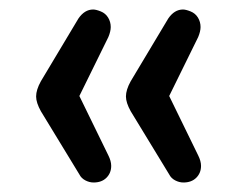

<svg xmlns="http://www.w3.org/2000/svg" viewBox="-20 -468 497 404"><path d="M147 -101 66 -234Q56 -252 56 -265Q56 -279 66 -297L145 -429Q158 -448 176 -448Q182 -448 192 -444Q202 -440 207.5 -431Q213 -422 213 -411Q213 -402 208 -390L147 -266L208 -141Q214 -129 214 -119Q214 -104 204 -94Q194 -84 177 -84Q168 -84 159.5 -88.5Q151 -93 147 -101ZM336 -101 255 -234Q245 -252 245 -265Q245 -279 255 -297L334 -429Q347 -448 365 -448Q371 -448 381 -444Q391 -440 396.5 -431Q402 -422 402 -411Q402 -402 397 -390L336 -266L397 -141Q403 -129 403 -119Q403 -104 393 -94Q383 -84 366 -84Q357 -84 348.5 -88.5Q340 -93 336 -101Z"/></svg>

Font: SN Pro
Style: Regular
Weight: 400
Designer: Tobias Whetton
Foundry: Supernotes
Version: Version 1.003